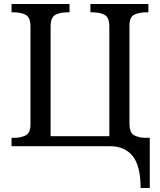

<svg xmlns="http://www.w3.org/2000/svg" viewBox="-20 -734 803 964"><path d="M686 210Q686 99 646 49.5Q606 0 532 0H38V-42H51Q84 -42 108.5 -54Q133 -66 133 -110V-600Q133 -647 109 -659.5Q85 -672 51 -672H38V-714H329V-672H316Q282 -672 258 -659.5Q234 -647 234 -600V-50H529V-600Q529 -647 505 -659.5Q481 -672 447 -672H434V-714H725V-672H712Q679 -672 654.5 -660.5Q630 -649 630 -605V-114Q630 -67 654 -54.5Q678 -42 712 -42H732V210Z"/></svg>

Font: NotoSerif-Regular
Style: Regular
Weight: 400
Designer: Monotype Design Team
Foundry: Monotype Imaging Inc.
Version: Version 2.007; ttfautohint (v1.8) -l 8 -r 50 -G 200 -x 14 -D